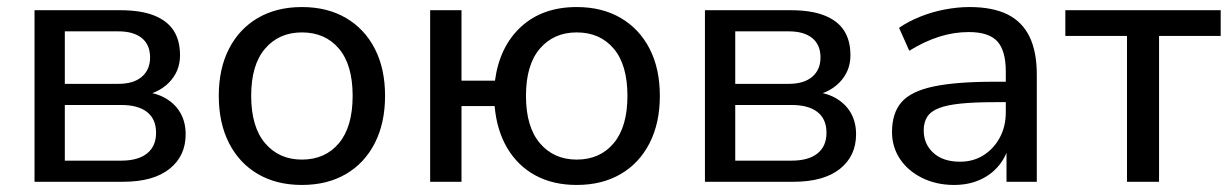

<svg xmlns="http://www.w3.org/2000/svg" viewBox="-20 -516 3489 545"><path d="M78 0V-487H321Q380 -487 417.5 -472Q455 -457 473 -429Q491 -401 491 -359Q491 -313 459 -281Q427 -249 375 -243V-256Q417 -255 446.5 -239Q476 -223 491.5 -196.5Q507 -170 507 -135Q507 -73 461 -36.5Q415 0 329 0ZM164 -60H324Q372 -60 397.5 -80.5Q423 -101 423 -139Q423 -178 397.5 -198Q372 -218 324 -218H164ZM164 -278H316Q359 -278 382.5 -298Q406 -318 406 -353Q406 -389 382.5 -408Q359 -427 316 -427H164Z M837 9Q765 9 712 -22Q659 -53 630 -110Q601 -167 601 -244Q601 -321 630 -377.5Q659 -434 712 -465Q765 -496 837 -496Q909 -496 962 -465Q1015 -434 1044 -377.5Q1073 -321 1073 -244Q1073 -167 1044 -110Q1015 -53 962 -22Q909 9 837 9ZM837 -63Q903 -63 942 -109.5Q981 -156 981 -244Q981 -332 942 -378Q903 -424 837 -424Q772 -424 732.5 -378Q693 -332 693 -244Q693 -156 732.5 -109.5Q772 -63 837 -63Z M1617 9Q1550 9 1500 -18Q1450 -45 1420 -95.5Q1390 -146 1384 -215H1290V0H1201V-487H1290V-287H1385Q1398 -384 1459 -440Q1520 -496 1617 -496Q1689 -496 1742 -465Q1795 -434 1824 -377.5Q1853 -321 1853 -244Q1853 -167 1824 -110Q1795 -53 1742 -22Q1689 9 1617 9ZM1617 -63Q1683 -63 1722 -109.5Q1761 -156 1761 -244Q1761 -332 1722 -378Q1683 -424 1617 -424Q1552 -424 1512.5 -378Q1473 -332 1473 -244Q1473 -156 1512.5 -109.5Q1552 -63 1617 -63Z M1981 0V-487H2224Q2283 -487 2320.5 -472Q2358 -457 2376 -429Q2394 -401 2394 -359Q2394 -313 2362 -281Q2330 -249 2278 -243V-256Q2320 -255 2349.5 -239Q2379 -223 2394.5 -196.5Q2410 -170 2410 -135Q2410 -73 2364 -36.5Q2318 0 2232 0ZM2067 -60H2227Q2275 -60 2300.5 -80.5Q2326 -101 2326 -139Q2326 -178 2300.5 -198Q2275 -218 2227 -218H2067ZM2067 -278H2219Q2262 -278 2285.5 -298Q2309 -318 2309 -353Q2309 -389 2285.5 -408Q2262 -427 2219 -427H2067Z M2688 9Q2638 9 2597.5 -11Q2557 -31 2534.5 -65Q2512 -99 2512 -141Q2512 -195 2539 -226Q2566 -257 2630 -270.5Q2694 -284 2802 -284H2849V-226H2804Q2746 -226 2707 -222Q2668 -218 2645 -209Q2622 -200 2612 -184.5Q2602 -169 2602 -146Q2602 -107 2629.5 -82Q2657 -57 2705 -57Q2743 -57 2772 -75.5Q2801 -94 2818 -125.5Q2835 -157 2835 -198V-313Q2835 -372 2811 -398.5Q2787 -425 2730 -425Q2688 -425 2646.5 -412Q2605 -399 2561 -372L2532 -437Q2558 -455 2591.5 -468.5Q2625 -482 2661.5 -489Q2698 -496 2732 -496Q2797 -496 2839 -475.5Q2881 -455 2902 -412.5Q2923 -370 2923 -304V0H2837V-111H2846Q2838 -74 2816 -47Q2794 -20 2761.5 -5.5Q2729 9 2688 9Z M3179 0V-414H3004V-487H3445V-414H3270V0Z"/></svg>

Font: Nunito Sans 12pt Medium
Style: Regular
Weight: 500
Designer: Vernon Adams
Foundry: Vernon Adams
Version: Version 3.101;gftools[0.9.27]